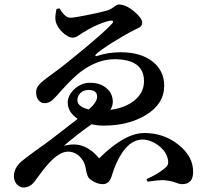

<svg xmlns="http://www.w3.org/2000/svg" viewBox="-20 -792 923 856"><path d="M85 44C104 44 121 35 135 16C136 15 138 12 140 9C164 -24 182 -47 194 -60C227 -97 256 -115 282 -116C311 -116 334 -102 351 -74C357 -64 361 -50 364 -32C367 -14 372 -2 379 5C399 21 419 29 439 29C459 29 473 15 480 -14C493 -55 509 -89 528 -116C554 -152 583 -170 616 -170C660 -170 712 -133 725 -94C733 -71 731 -56 720 -47C703 -30 674 -12 633 7L638 18C671 13 693 11 704 11C725 12 744 15 763 22C775 27 785 29 792 29C825 29 841 11 841 -26C841 -73 819 -113 774 -148C731 -182 681 -199 624 -199C565 -199 497 -161 422 -86C399 -114 374 -132 349 -141C324 -150 296 -150 265 -142C298 -171 339 -203 388 -238C405 -234 423 -232 442 -232C516 -232 579 -248 630 -279C685 -312 712 -356 712 -410C712 -454 695 -490 661 -517C626 -545 578 -559 519 -559C482 -559 447 -554 414 -543C405 -539 402 -543 409 -551C433 -574 519 -628 580 -659C593 -665 601 -669 605 -672C611 -677 614 -684 614 -691C614 -704 602 -721 578 -741C553 -762 530 -772 509 -772C504 -772 498 -769 489 -762C478 -753 467 -748 457 -745C435 -739 406 -732 370 -725C331 -717 305 -713 292 -713C278 -713 262 -727 245 -755L232 -752C228 -734 226 -718 227 -705C230 -669 274 -624 305 -624C314 -624 326 -630 341 -641C348 -646 353 -649 356 -650C391 -673 447 -697 474 -700C485 -701 487 -695 480 -687C455 -660 410 -620 347 -568C294 -524 250 -489 214 -463C182 -440 162 -424 155 -415C146 -406 141 -394 141 -381C141 -365 145 -353 153 -344C160 -336 168 -332 179 -332C195 -332 210 -340 225 -357C232 -364 242 -375 255 -390C292 -431 321 -458 341 -473C391 -510 441 -528 490 -528C578 -528 622 -495 622 -430C622 -395 607 -366 578 -343C551 -322 516 -308 472 -302C479 -313 483 -325 483 -340C482 -365 472 -386 452 -401C433 -416 410 -423 382 -423C356 -423 333 -414 312 -395C292 -376 282 -356 282 -335C282 -306 297 -282 326 -262C323 -259 318 -256 312 -251C267 -216 232 -189 206 -169C189 -156 165 -139 134 -117C103 -94 83 -79 74 -71C53 -52 42 -30 42 -6C42 22 62 44 85 44ZM376 -304C342 -312 325 -326 325 -346C325 -370 346 -391 374 -391C400 -391 413 -381 413 -361C413 -345 401 -326 376 -304Z"/></svg>

Font: AllPunType Bold
Style: Regular
Weight: 700
Version: 1.0